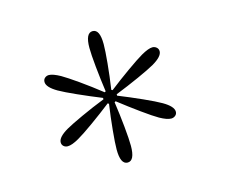

<svg xmlns="http://www.w3.org/2000/svg" viewBox="-78 -945 834 711"><g transform="rotate(-15 339.0 -589.0)"><path d="M329.6 -336.9Q302.2 -336.9 302.2 -394Q302.2 -418 306.9 -466.6Q311.5 -515.1 318.8 -564.9L314.5 -567.9Q276.4 -538.1 236.1 -509.3Q195.8 -480.5 174.3 -468.3Q147 -452.6 130.9 -452.6Q121.6 -452.6 115.2 -458.3Q108.9 -463.9 108.9 -473.1Q108.9 -493.2 147.5 -515.6Q168 -527.3 212.2 -547.6Q256.3 -567.9 303.2 -586.4V-591.8Q258.3 -609.9 213.6 -629.9Q168.9 -649.9 147.5 -662.1Q108.9 -684.6 108.9 -704.6Q108.9 -714.4 115.5 -720Q122.1 -725.6 130.9 -725.6Q146 -725.6 174.3 -710Q194.8 -698.2 234.6 -670.2Q274.4 -642.1 314.5 -610.4L318.8 -612.8Q312 -660.6 307.1 -710Q302.2 -759.3 302.2 -783.7Q302.2 -840.8 329.6 -840.8Q356.9 -840.8 356.9 -783.7Q356.9 -759.8 352.3 -711.2Q347.7 -662.6 340.3 -612.8L344.7 -610.4Q382.8 -640.1 423.1 -668.7Q463.4 -697.3 484.4 -709.5Q512.7 -725.6 527.8 -725.6Q536.6 -725.6 543.5 -719.7Q550.3 -713.9 550.3 -704.6Q550.3 -684.6 511.7 -662.1Q491.2 -650.4 446.8 -630.4Q402.3 -610.4 355.5 -591.8V-586.4Q400.4 -568.4 445.6 -548.1Q490.7 -527.8 511.7 -515.6Q550.3 -493.2 550.3 -473.1Q550.3 -463.9 543.5 -458.3Q536.6 -452.6 527.8 -452.6Q511.7 -452.6 484.4 -467.8Q463.9 -479.5 424.3 -508.1Q384.8 -536.6 344.7 -567.9L340.3 -564.9Q347.2 -517.6 352.1 -468Q356.9 -418.5 356.9 -394Q356.9 -336.9 329.6 -336.9Z"/></g></svg>

Font: Pinar DS1-Light
Style: Regular
Weight: 300
Designer: Amin Abedi
Version: Version 2.000